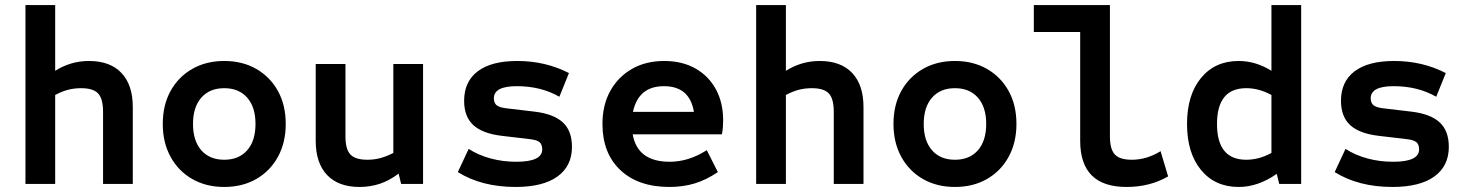

<svg xmlns="http://www.w3.org/2000/svg" viewBox="-20 -730 5840 762"><path d="M81 0V-710H199V-449Q261 -488 333 -488Q417 -488 462 -440.5Q507 -393 507 -305V0H389V-287Q389 -338 369.5 -359Q350 -380 302 -380Q274 -380 249.5 -373.5Q225 -367 199 -353V0Z M870 12Q798 12 743 -19.5Q688 -51 657 -107.5Q626 -164 626 -238Q626 -313 657 -369Q688 -425 743 -456.5Q798 -488 870 -488Q942 -488 997 -456.5Q1052 -425 1083 -369Q1114 -313 1114 -238Q1114 -164 1083 -107.5Q1052 -51 997 -19.5Q942 12 870 12ZM870 -96Q928 -96 961 -133.5Q994 -171 994 -238Q994 -305 961 -342.5Q928 -380 870 -380Q812 -380 779 -342.5Q746 -305 746 -238Q746 -171 779 -133.5Q812 -96 870 -96Z M1407 12Q1323 12 1278 -35.5Q1233 -83 1233 -171V-476H1351V-189Q1351 -138 1370.5 -117Q1390 -96 1438 -96Q1466 -96 1491 -103Q1516 -110 1541 -123V-476H1659V0H1572L1562 -41Q1525 -13 1487 -0.5Q1449 12 1407 12Z M2026 12Q1892 12 1797 -47L1840 -139Q1879 -114 1927.5 -101Q1976 -88 2029 -88Q2132 -88 2132 -137Q2132 -157 2121 -166Q2110 -175 2081 -178L1971 -191Q1895 -200 1858.5 -233.5Q1822 -267 1822 -330Q1822 -406 1876 -447Q1930 -488 2033 -488Q2145 -488 2238 -440L2200 -346Q2127 -388 2031 -388Q1940 -388 1940 -340Q1940 -321 1951.5 -312Q1963 -303 1991 -300L2101 -287Q2177 -278 2213.5 -244.5Q2250 -211 2250 -147Q2250 -71 2192.5 -29.5Q2135 12 2026 12Z M2637 12Q2513 12 2442 -55Q2371 -122 2371 -238Q2371 -313 2402 -369Q2433 -425 2488 -456.5Q2543 -488 2616 -488Q2687 -488 2739.5 -458.5Q2792 -429 2821 -376Q2850 -323 2850 -252Q2850 -239 2849 -225.5Q2848 -212 2845 -197H2491Q2510 -88 2638 -88Q2713 -88 2785 -134L2829 -47Q2783 -16 2737 -2Q2691 12 2637 12ZM2492 -286H2734Q2717 -388 2615 -388Q2514 -388 2492 -286Z M2981 0V-710H3099V-449Q3161 -488 3233 -488Q3317 -488 3362 -440.5Q3407 -393 3407 -305V0H3289V-287Q3289 -338 3269.5 -359Q3250 -380 3202 -380Q3174 -380 3149.5 -373.5Q3125 -367 3099 -353V0Z M3770 12Q3698 12 3643 -19.5Q3588 -51 3557 -107.5Q3526 -164 3526 -238Q3526 -313 3557 -369Q3588 -425 3643 -456.5Q3698 -488 3770 -488Q3842 -488 3897 -456.5Q3952 -425 3983 -369Q4014 -313 4014 -238Q4014 -164 3983 -107.5Q3952 -51 3897 -19.5Q3842 12 3770 12ZM3770 -96Q3828 -96 3861 -133.5Q3894 -171 3894 -238Q3894 -305 3861 -342.5Q3828 -380 3770 -380Q3712 -380 3679 -342.5Q3646 -305 3646 -238Q3646 -171 3679 -133.5Q3712 -96 3770 -96Z M4451 12Q4267 12 4267 -171V-603H4083V-710H4385V-189Q4385 -138 4404.5 -117Q4424 -96 4472 -96Q4531 -96 4586 -130L4616 -30Q4544 12 4451 12Z M4896 12Q4802 12 4746.5 -55.5Q4691 -123 4691 -238Q4691 -353 4746.5 -420.5Q4802 -488 4896 -488Q4929 -488 4961.5 -478.5Q4994 -469 5026 -449V-710H5144V0H5057L5047 -40Q4973 12 4896 12ZM4926 -96Q4977 -96 5026 -123V-353Q4977 -380 4926 -380Q4810 -380 4810 -238Q4810 -96 4926 -96Z M5506 12Q5372 12 5277 -47L5320 -139Q5359 -114 5407.5 -101Q5456 -88 5509 -88Q5612 -88 5612 -137Q5612 -157 5601 -166Q5590 -175 5561 -178L5451 -191Q5375 -200 5338.5 -233.5Q5302 -267 5302 -330Q5302 -406 5356 -447Q5410 -488 5513 -488Q5625 -488 5718 -440L5680 -346Q5607 -388 5511 -388Q5420 -388 5420 -340Q5420 -321 5431.5 -312Q5443 -303 5471 -300L5581 -287Q5657 -278 5693.5 -244.5Q5730 -211 5730 -147Q5730 -71 5672.5 -29.5Q5615 12 5506 12Z"/></svg>

Font: Sometype Mono
Style: Bold
Weight: 700
Monospace: yes
Designer: Ryoichi Tsunekawa
Foundry: Dharma Type
Version: Version 1.000; ttfautohint (v1.8.3)